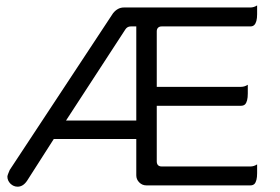

<svg xmlns="http://www.w3.org/2000/svg" viewBox="-20 -704 1056 723"><path d="M472.7 -604.5H493.2V-250H228.5L452.1 -593.3L455.6 -597.7Q462.4 -604.5 472.7 -604.5ZM182.6 -180.7H493.2V-43.9Q493.2 -28.3 504.4 -17.1Q515.6 -5.9 531.2 -5.9H922.9Q932.1 -5.9 938 -11.2Q948.2 -22 948.2 -51.8V-85Q936 -77.1 922.9 -77.1H588.9Q576.7 -77.1 572.3 -85.9Q570.3 -90.3 570.3 -95.7V-305.7H887.7Q897 -305.7 902.8 -311Q913.1 -321.8 913.1 -351.6V-384.8Q900.9 -377 887.7 -377H570.3V-585.9Q570.3 -594.7 575.2 -599.6Q580.1 -604.5 588.9 -604.5H922.9Q932.1 -604.5 937.5 -609.9Q948.2 -620.6 948.2 -650.4V-683.6Q936 -675.8 922.9 -675.8H446.3Q423.3 -675.8 405.8 -654.3L16.6 -64Q8.3 -45.4 7.8 -39.1Q7.8 -23.9 19.5 -12.2Q31.2 -1 46.4 -1Q66.9 -1 82 -23.4Z"/></svg>

Font: YuPearl-Light
Style: Light
Weight: 300
Designer: Max Yao
Foundry: Max-Everyday
Version: Version 1.011; ttfautohint (v1.8.3)